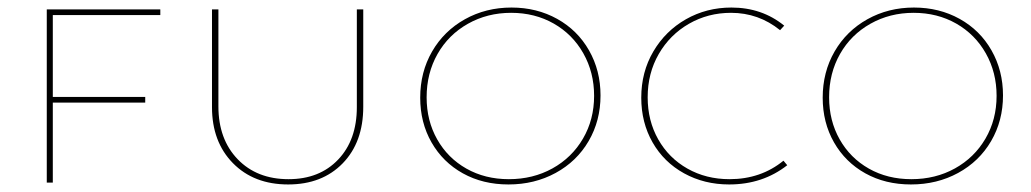

<svg xmlns="http://www.w3.org/2000/svg" viewBox="-20 -484 2733 509"><path d="M120 -444V-227H365V-212H120V0H104V-459H405V-444Z M542 -200V-459H559V-202Q559 -115 610 -62Q661 -9 745 -9Q827 -9 876.5 -61Q926 -113 926 -200V-459H943V-201Q943 -107 888.5 -51Q834 5 744 5Q653 5 597.5 -51.5Q542 -108 542 -200Z M1094 -225Q1094 -293 1125.5 -347.5Q1157 -402 1212.5 -433Q1268 -464 1336 -464Q1403 -464 1457 -434Q1511 -404 1541.5 -350.5Q1572 -297 1572 -231Q1572 -164 1540.5 -110Q1509 -56 1453 -25.5Q1397 5 1328 5Q1260 5 1207 -24.5Q1154 -54 1124 -106.5Q1094 -159 1094 -225ZM1555 -230Q1555 -292 1526.5 -342.5Q1498 -393 1448 -421.5Q1398 -450 1335 -450Q1272 -450 1220.5 -421Q1169 -392 1140 -341Q1111 -290 1111 -226Q1111 -164 1139 -114.5Q1167 -65 1216.5 -37Q1266 -9 1329 -9Q1393 -9 1444.5 -37.5Q1496 -66 1525.5 -116.5Q1555 -167 1555 -230Z M1680 -225Q1680 -293 1712 -347.5Q1744 -402 1798.5 -433Q1853 -464 1919 -464Q2000 -464 2059 -416L2048 -404Q1991 -450 1918 -450Q1857 -450 1806.5 -421Q1756 -392 1726.5 -341Q1697 -290 1697 -226Q1697 -164 1725 -114.5Q1753 -65 1802.5 -37Q1852 -9 1914 -9Q1997 -9 2057 -58L2067 -46Q2002 5 1913 5Q1847 5 1793.5 -24.5Q1740 -54 1710 -106.5Q1680 -159 1680 -225Z M2161 -225Q2161 -293 2192.5 -347.5Q2224 -402 2279.5 -433Q2335 -464 2403 -464Q2470 -464 2524 -434Q2578 -404 2608.5 -350.5Q2639 -297 2639 -231Q2639 -164 2607.5 -110Q2576 -56 2520 -25.5Q2464 5 2395 5Q2327 5 2274 -24.5Q2221 -54 2191 -106.5Q2161 -159 2161 -225ZM2622 -230Q2622 -292 2593.5 -342.5Q2565 -393 2515 -421.5Q2465 -450 2402 -450Q2339 -450 2287.5 -421Q2236 -392 2207 -341Q2178 -290 2178 -226Q2178 -164 2206 -114.5Q2234 -65 2283.5 -37Q2333 -9 2396 -9Q2460 -9 2511.5 -37.5Q2563 -66 2592.5 -116.5Q2622 -167 2622 -230Z"/></svg>

Font: Ysabeau SC Thin
Style: Regular
Weight: 200
Designer: Christian Thalmann (Catharsis Fonts)
Version: Version 0.003